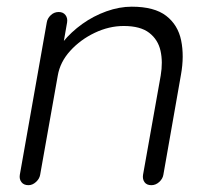

<svg xmlns="http://www.w3.org/2000/svg" viewBox="-20 -543 617 563"><path d="M366.2 -523.4Q432.6 -523.4 467.3 -496.6Q502 -469.7 511.2 -424.3Q520.5 -378.9 510.7 -324.2L459 -30.3Q457 -18.6 446.8 -9.3Q436.5 0 423.8 0Q410.2 0 403.8 -8.8Q397.5 -17.6 399.4 -30.3L451.2 -321.3Q458 -361.3 450.7 -394Q443.4 -426.8 417.5 -446.8Q391.6 -466.8 342.8 -466.8Q299.8 -466.8 257.8 -446.8Q215.8 -426.8 186 -394Q156.2 -361.3 149.4 -321.3L97.7 -30.3Q95.7 -18.6 85.4 -9.3Q75.2 0 63.5 0Q49.8 0 43 -8.8Q36.1 -17.6 38.1 -30.3L117.2 -477.5Q119.1 -489.3 128.9 -498.5Q138.7 -507.8 152.3 -507.8Q165 -507.8 171.9 -499Q178.7 -490.2 176.8 -477.5L162.1 -393.6L132.8 -358.4Q140.6 -390.6 164.6 -419.9Q188.5 -449.2 221.2 -472.7Q253.9 -496.1 292 -509.8Q330.1 -523.4 366.2 -523.4Z"/></svg>

Font: Quicksand
Style: Italic
Weight: 400
Designer: Andrew Paglinawan
Foundry: Andrew Paglinawan
Version: Version 3.006